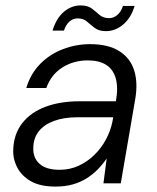

<svg xmlns="http://www.w3.org/2000/svg" viewBox="-20 -677 581 709"><path d="M185 12Q129 12 94.5 -7.5Q60 -27 43.5 -59Q27 -91 29 -126Q31 -182 62 -222Q93 -262 147.5 -282.5Q202 -303 273 -303H408Q417 -354 407.5 -387.5Q398 -421 372 -437.5Q346 -454 304 -454Q252 -454 210.5 -428Q169 -402 151 -352H77Q93 -405 128.5 -441Q164 -477 212.5 -495.5Q261 -514 313 -514Q379 -514 420 -488.5Q461 -463 475.5 -417Q490 -371 479 -309L426 0H362L374 -92Q360 -71 341.5 -52Q323 -33 300 -18.5Q277 -4 248.5 4Q220 12 185 12ZM200 -50Q238 -50 270.5 -65Q303 -80 328.5 -105Q354 -130 371 -161.5Q388 -193 395 -227L398 -244H267Q216 -244 179.5 -230.5Q143 -217 123.5 -192.5Q104 -168 103 -133Q101 -95 125.5 -72.5Q150 -50 200 -50ZM174 -564Q188 -610 216 -633.5Q244 -657 278 -657Q304 -657 319 -645.5Q334 -634 347.5 -622Q361 -610 383 -610Q399 -610 413 -621.5Q427 -633 434 -655H477Q464 -611 435 -586.5Q406 -562 371 -562Q345 -562 329.5 -574Q314 -586 301 -597.5Q288 -609 267 -609Q250 -609 237 -598Q224 -587 216 -564Z"/></svg>

Font: DM Sans 16pt Light
Style: Italic
Weight: 300
Italic angle: -10°
Version: Version 4.004;gftools[0.9.30]